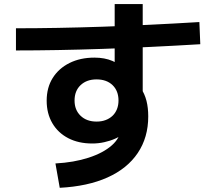

<svg xmlns="http://www.w3.org/2000/svg" viewBox="-20 -837 1040 924"><path d="M246.8 -50.4Q335.7 -55.1 406.7 -78.2Q477.6 -101.3 518.9 -138.2Q560.3 -175.1 560.3 -219.3V-242.3L606.9 -228.1Q595.8 -210.2 577.2 -195.3Q558.6 -180.4 534.3 -169.7Q510 -158.9 481.7 -152.7Q453.4 -146.4 424.1 -146.4Q357.6 -146.4 308.3 -172.1Q259 -197.8 231.8 -244.3Q204.6 -290.9 204.6 -352.4Q204.6 -415.3 233.5 -461.5Q262.4 -507.7 314.3 -533.7Q366.3 -559.7 434.5 -559.7Q483.7 -559.7 521.1 -543.7Q558.5 -527.6 598.9 -493.6L531.9 -471.1V-817.3H666.8V-360.2L657 -414.9Q676.6 -384.7 685 -351.6Q693.4 -318.5 693.4 -276.8Q693.4 -175.5 642.9 -100.6Q592.5 -25.7 497.4 17Q402.3 59.8 267.5 66.8ZM444.9 -251.9Q468.9 -251.9 488 -259.1Q507.1 -266.2 521.2 -279.4Q535.2 -292.6 542.8 -311.6Q550.3 -330.5 550.3 -353.1Q550.3 -399.8 521.6 -427.4Q492.9 -454.9 444.4 -454.9Q397.2 -454.9 368 -427.4Q338.8 -400 338.8 -353.1Q338.8 -307.7 367.9 -279.8Q397 -251.9 444.9 -251.9ZM56.8 -700.9Q445.8 -700.9 939.5 -730.9L943.9 -624.2Q445.1 -594.2 56.8 -594.2Z"/></svg>

Font: M PLUS 2 Thin
Style: Regular
Weight: 100
Designer: Coji Morishita
Foundry: UNDERFOREST DESIGN
Version: Version 1.001